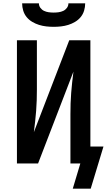

<svg xmlns="http://www.w3.org/2000/svg" viewBox="-20 -975 640 1145"><path d="M300 -815Q278 -815 256 -817.5Q234 -820 213 -826.5Q192 -833 172.5 -844.5Q153 -856 139 -873Q125 -890 118.5 -911.5Q112 -933 112 -955H212Q212 -940 221 -928Q230 -916 243 -910Q256 -904 270.5 -902Q285 -900 300 -900Q315 -900 329.5 -902Q344 -904 357 -910Q370 -916 379 -928Q388 -940 388 -955H488Q488 -933 481.5 -911.5Q475 -890 461 -873Q447 -856 427.5 -844.5Q408 -833 387 -826.5Q366 -820 344 -817.5Q322 -815 300 -815ZM414 150 459 0H400V-294Q400 -326 401 -358Q402 -390 404.5 -421.5Q407 -453 410.5 -485Q414 -517 418 -548L207 0H81V-735H200V-441Q200 -409 199 -377Q198 -345 195.5 -313.5Q193 -282 189.5 -250Q186 -218 182 -187L393 -735H519V-101H597L521 150Z"/></svg>

Font: Iosevka Extended
Style: Bold
Weight: 700
Width: 7
Monospace: yes
Designer: Belleve Invis
Foundry: Belleve Invis
Version: Version 32.5.0; ttfautohint (v1.8.4)